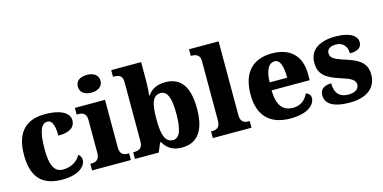

<svg xmlns="http://www.w3.org/2000/svg" viewBox="-75 -1175 3165 1587"><g transform="rotate(-15 1508.0 -382.0)"><path d="M300 10C444 10 503 -54 503 -105C503 -123 495 -144 477 -154C454 -107 399 -69 326 -69C252 -69 221 -135 221 -268C221 -435 253 -485 303 -485C347 -485 360 -421 360 -350C483 -350 505 -402 505 -444C505 -499 445 -550 297 -550C155 -550 44 -483 44 -267C44 -58 147 10 300 10Z M717 -622C769 -622 814 -648 814 -698C814 -751 769 -774 717 -774C662 -774 620 -751 620 -698C620 -648 662 -622 717 -622ZM555 0H887V-57H876C837 -57 809 -73 809 -128V-536H551V-479H567C605 -479 634 -463 634 -412V-130C634 -73 606 -57 567 -57H555Z M1320 10C1453 10 1525 -76 1525 -271C1525 -463 1455 -548 1326 -548C1250 -548 1204 -518 1177 -477H1170C1175 -507 1178 -558 1178 -595V-760H922V-703H927C970 -703 1003 -692 1003 -636V-127C1003 -66 964 -57 929 -57H922V0H1125L1158 -78H1166C1195 -26 1243 10 1320 10ZM1268 -69C1198 -69 1178 -141 1178 -271C1178 -406 1198 -471 1267 -471C1325 -471 1349 -405 1349 -272C1349 -141 1325 -69 1268 -69Z M1588 0H1919V-57H1908C1870 -57 1841 -73 1841 -128V-760H1588V-703H1599C1620 -703 1666 -695 1666 -644V-128C1666 -73 1638 -57 1599 -57H1588Z M2252 10C2405 10 2465 -54 2465 -110C2465 -134 2448 -151 2426 -158C2403 -108 2363 -70 2295 -70C2207 -70 2162 -126 2159 -255H2485V-309C2485 -467 2392 -550 2240 -550C2075 -550 1982 -453 1982 -266C1982 -91 2071 10 2252 10ZM2311 -323H2161C2162 -426 2195 -481 2244 -481C2291 -481 2311 -423 2311 -323Z M2761 10C2910 10 2989 -60 2989 -169C2989 -270 2921 -309 2813 -343C2721 -372 2693 -390 2693 -430C2693 -465 2723 -484 2769 -484C2824 -484 2864 -449 2864 -383C2934 -383 2966 -407 2966 -453C2966 -501 2914 -549 2785 -549C2649 -549 2559 -497 2559 -383C2559 -284 2617 -242 2735 -205C2820 -178 2856 -159 2856 -119C2856 -86 2830 -57 2764 -57C2694 -57 2650 -96 2650 -184C2598 -184 2553 -164 2553 -107C2553 -41 2606 10 2761 10Z"/></g></svg>

Font: Noto Serif Myanmar ExtraBold
Style: Regular
Weight: 800
Designer: Ben Mitchell and the Monotype Design Team
Foundry: Monotype Imaging Inc.
Version: Version 2.106